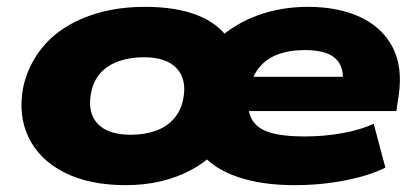

<svg xmlns="http://www.w3.org/2000/svg" viewBox="-20 -529 1215 560"><path d="M347 11Q240 11 167.5 -26Q95 -63 63.5 -128Q32 -193 48 -276Q60 -329 90 -372.5Q120 -416 165.5 -446Q211 -476 271 -492.5Q331 -509 403 -509Q494 -509 556 -484.5Q618 -460 649 -412H613Q663 -459 731 -484Q799 -509 878 -509Q967 -509 1031 -479Q1095 -449 1125 -391.5Q1155 -334 1143 -252L1136 -205H673L689 -305H1003L979 -286Q983 -319 972 -340.5Q961 -362 935.5 -372.5Q910 -383 870 -383Q824 -383 789.5 -370Q755 -357 734 -329.5Q713 -302 706 -260V-257Q699 -211 713.5 -183Q728 -155 766 -143Q804 -131 868 -131Q927 -131 980.5 -141Q1034 -151 1070 -168L1104 -40Q1058 -17 987.5 -3Q917 11 839 11Q743 11 673 -13Q603 -37 568 -81H603Q575 -53 535 -32Q495 -11 448 0Q401 11 347 11ZM361 -136Q402 -136 434 -147.5Q466 -159 486.5 -182Q507 -205 514 -238Q526 -296 496 -329Q466 -362 400 -362Q359 -362 326.5 -350.5Q294 -339 273.5 -316.5Q253 -294 246 -260Q234 -202 264 -169Q294 -136 361 -136Z"/></svg>

Font: Nunito Sans 10pt Expanded Black
Style: Italic
Weight: 900
Width: 7
Italic angle: -9°
Designer: Vernon Adams
Foundry: Vernon Adams
Version: Version 3.101;gftools[0.9.27]